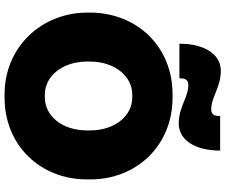

<svg xmlns="http://www.w3.org/2000/svg" viewBox="-93 -875 985 839"><g transform="rotate(90 399.5 -455.5)"><path d="M388 -904C360 -915 329 -928 290 -928C214 -928 171 -852 171 -747H322C322 -765 324 -786 351 -786C375 -786 397 -778 421 -768C449 -757 480 -744 519 -744C595 -744 638 -820 638 -925H487C487 -907 485 -886 458 -886C434 -886 412 -894 388 -904ZM35 -345C35 -144 186 17 392 17H407C615 17 764 -139 764 -343V-357C764 -561 615 -717 407 -717H392C183 -717 35 -561 35 -355ZM249 -345V-355C249 -468 316 -541 393 -541H406C484 -541 550 -468 550 -355V-345C550 -231 484 -159 406 -159H393C316 -159 249 -231 249 -345Z"/></g></svg>

Font: Fixel Display Black
Style: Regular
Weight: 900
Designer: AlfaBravo + MacPaw
Foundry: Kyrylo Tkachov, Marchela Mozhyna, Serhii Makarenko, Maria Weinstein, Zakhar Kryvoshyya
Version: Version 1.211